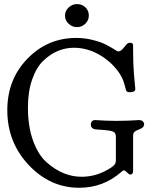

<svg xmlns="http://www.w3.org/2000/svg" viewBox="-20 -891 730 936"><path d="M314.5 -775.4Q296.9 -791 296.9 -814.5Q296.9 -837.9 314.5 -854.5Q332 -871.1 355.5 -871.1Q379.9 -871.1 396.5 -855Q413.1 -838.9 413.1 -815.4Q413.1 -792 396 -775.4Q378.9 -758.8 355.5 -758.8Q331.1 -758.8 314.5 -775.4ZM366.2 24.4Q224.6 24.4 120.1 -86.4Q15.6 -197.3 15.6 -353.5Q15.6 -503.9 113.8 -605Q211.9 -706.1 351.6 -706.1Q392.6 -706.1 431.6 -696.3Q470.7 -686.5 493.7 -674.8Q516.6 -663.1 534.7 -651.9Q552.7 -640.6 554.7 -640.6H558.6Q569.3 -640.6 584.5 -659.7Q599.6 -678.7 602.5 -679.7Q607.4 -682.6 615.2 -682.6Q628.9 -682.6 628.9 -668.9V-641.6Q628.9 -613.3 629.9 -584Q630.9 -554.7 632.8 -533.2Q634.8 -511.7 636.2 -494.6Q637.7 -477.5 638.7 -467.8Q639.6 -458 639.6 -457Q639.6 -441.4 611.3 -441.4Q597.7 -441.4 594.7 -450.7Q591.8 -460 584.5 -486.8Q577.1 -513.7 556.6 -542Q518.6 -593.8 460.9 -626Q403.3 -658.2 339.8 -658.2Q299.8 -658.2 262.2 -642.6Q224.6 -627 190.9 -594.7Q157.2 -562.5 136.7 -503.4Q116.2 -444.3 116.2 -367.2Q116.2 -273.4 141.6 -204.1Q167 -134.8 208.5 -98.6Q250 -62.5 292 -45.9Q334 -29.3 377 -29.3Q433.6 -29.3 483.4 -52.7Q533.2 -76.2 542 -93.8Q544.9 -99.6 544.9 -111.3V-223.6Q544.9 -243.2 532.2 -249Q519.5 -254.9 479.5 -257.8Q461.9 -258.8 451.2 -259.8Q422.9 -261.7 422.9 -283.2Q422.9 -305.7 445.3 -305.7Q448.2 -305.7 461.4 -304.7Q474.6 -303.7 497.6 -302.7Q520.5 -301.8 547.9 -301.8H549.8Q578.1 -301.8 602.5 -302.7Q627 -303.7 640.6 -304.7Q654.3 -305.7 657.2 -305.7Q669.9 -305.7 676.3 -299.3Q682.6 -293 682.6 -285.2Q682.6 -268.6 657.7 -259.8Q632.8 -251 629.9 -239.3Q628.9 -236.3 628.9 -228.5V-59.6Q628.9 -40 615.2 -40Q609.4 -40 599.1 -50.3Q588.9 -60.5 585 -60.5Q579.1 -60.5 571.3 -52.7Q483.4 24.4 366.2 24.4Z"/></svg>

Font: Goudy Bookletter 1911
Style: Regular
Weight: 400
Version: Version 2010.07.03